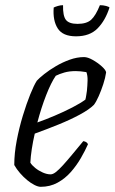

<svg xmlns="http://www.w3.org/2000/svg" viewBox="-20 -720 442 740"><path d="M137 0Q127 0 113 -7Q99 -14 84.5 -26Q70 -38 57 -53Q44 -68 35 -84Q35 -129 44.5 -178.5Q54 -228 68 -274Q82 -320 96.5 -356Q111 -392 122 -409Q131 -419 150.5 -434.5Q170 -450 195.5 -465Q221 -480 249 -490Q277 -500 304 -500Q318 -500 337.5 -489Q357 -478 372.5 -464Q388 -450 389 -441Q386 -420 378 -395.5Q370 -371 360.5 -349.5Q351 -328 342 -316Q324 -298 288 -278.5Q252 -259 206.5 -240.5Q161 -222 114 -205Q107 -175 102.5 -145.5Q98 -116 97 -93Q103 -83 116 -72.5Q129 -62 145 -55Q161 -48 175 -48Q184 -48 195.5 -57Q207 -66 222.5 -83Q238 -100 257.5 -123.5Q277 -147 301 -176Q308 -175 312.5 -172Q317 -169 319 -164Q308 -139 291.5 -110.5Q275 -82 253 -57Q231 -32 202 -16Q173 0 137 0ZM124 -248Q155 -259 190.5 -274Q226 -289 258 -305.5Q290 -322 309 -336Q311 -343 312.5 -353.5Q314 -364 315 -370Q317 -390 317.5 -409.5Q318 -429 313 -442Q302 -444 291 -445Q280 -446 272 -446Q247 -446 228 -440.5Q209 -435 195 -428Q177 -402 158 -353.5Q139 -305 124 -248ZM273 -580Q222 -580 202.5 -610.5Q183 -641 187 -691Q193 -694 203 -697Q213 -700 223 -700Q222 -659 234 -643.5Q246 -628 279 -628Q314 -628 331.5 -644Q349 -660 365 -700Q378 -700 389 -697Q400 -694 402 -691Q386 -641 356 -610.5Q326 -580 273 -580Z"/></svg>

Font: Texturina 12pt Thin
Style: Italic
Weight: 250
Italic angle: -11°
Designer: Guillermo Torres Carreño
Foundry: Omnibus-Type
Version: Version 1.002